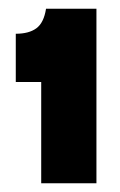

<svg xmlns="http://www.w3.org/2000/svg" viewBox="-20 -688 273 438"><path d="M74 -270V-501H16V-611Q46 -611 63 -623.5Q80 -636 85 -668H200V-270Z"/></svg>

Font: Bricolage Grotesque 96pt Bricolage Grotesque 48pt Regular
Style: Bold
Weight: 700
Designer: Mathieu Triay
Foundry: Atelier Triay
Version: Version 1.001; ttfautohint (v1.8.4.7-5d5b);gftools[0.9.33.de